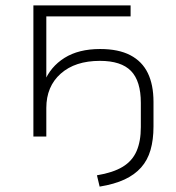

<svg xmlns="http://www.w3.org/2000/svg" viewBox="-20 -507 653 713"><path d="M350 186 340 144Q400 134 435.5 112.5Q471 91 487 54.5Q503 18 503 -35V-125Q503 -206 466.5 -243.5Q430 -281 351 -281Q259 -281 205.5 -233.5Q152 -186 152 -106V0H104V-487H465V-446H152V-202H144Q167 -259 219.5 -292Q272 -325 352 -325Q420 -325 464 -302Q508 -279 529 -235.5Q550 -192 550 -129V-37Q550 12 539 50Q528 88 504 115Q480 142 442.5 159.5Q405 177 350 186Z"/></svg>

Font: Nunito Sans 10pt SemiExpanded ExtraLight
Style: Regular
Weight: 250
Width: 6
Designer: Vernon Adams
Foundry: Vernon Adams
Version: Version 3.101;gftools[0.9.27]